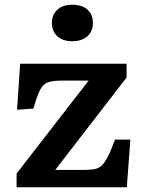

<svg xmlns="http://www.w3.org/2000/svg" viewBox="-20 -790 603 810"><path d="M50 0V-58L354 -450H242Q204 -450 183 -443Q162 -436 149 -410.5Q136 -385 121 -332L52 -327L65 -521H514V-463L213 -73H326Q354 -73 373.5 -75.5Q393 -78 407 -90Q421 -102 434.5 -128Q448 -154 465 -201H530L515 0ZM285 -616Q246 -616 222.5 -636.5Q199 -657 199 -693Q199 -728 222 -749Q245 -770 285 -770Q326 -770 349 -749.5Q372 -729 372 -693Q372 -658 348.5 -637Q325 -616 285 -616Z"/></svg>

Font: Literata 7pt SemiBold
Style: Regular
Weight: 600
Designer: Latin by Veronika Burian and Jose Scaglione. Greek by Irene Vlachou. Cyrillic by Vera Evstafieva.
Foundry: TypeTogether
Version: Version 3.002